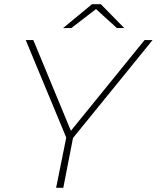

<svg xmlns="http://www.w3.org/2000/svg" viewBox="-20 -890 743 910"><path d="M246 0 294 -238 102 -700H138L316 -270L665 -700H703L326 -236L280 0ZM279 -757 416 -870H458L569 -757H534L435 -847L318 -757Z"/></svg>

Font: Montserrat Thin ExtraLight
Style: Italic
Weight: 250
Italic angle: -11.3°
Version: Version 9.000